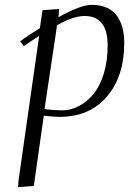

<svg xmlns="http://www.w3.org/2000/svg" viewBox="-20 -476 533 790"><path d="M54.2 293.9 56.2 267.1 141.1 -328.1Q102.5 -303.7 78.1 -286.1L63 -306.2Q95.7 -330.6 144 -359.9L154.8 -434.1L223.1 -439L221.2 -411.1L220.2 -404.8Q311.5 -456.1 356.9 -456.1Q394 -456.1 420.9 -443.6Q447.8 -431.2 462.6 -408.9Q477.5 -386.7 484.4 -359.6Q491.2 -332.5 491.2 -298.8Q491.2 -162.6 420.2 -78.9Q349.1 4.9 224.1 4.9Q200.2 4.9 160.2 0L119.1 289.1ZM163.1 -26.9Q206.1 -22 234.9 -22Q271 -22 304.4 -39.3Q337.9 -56.6 364.5 -88.9Q391.1 -121.1 407 -173.1Q422.9 -225.1 422.9 -289.1Q422.9 -410.2 328.1 -410.2Q281.2 -410.2 214.8 -372.1Z"/></svg>

Font: Dehuti
Style: Italic
Weight: 400
Version: Version 1.2